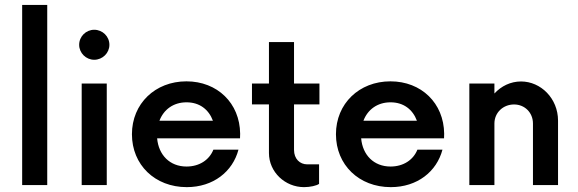

<svg xmlns="http://www.w3.org/2000/svg" viewBox="-20 -750 2341 778"><path d="M69.8 0H171.4V-730H69.8Z M361.8 -507.8C395.5 -507.8 423.3 -535.2 423.3 -568.4C423.3 -602.5 395.5 -629.4 361.8 -629.4C328.6 -629.4 300.8 -602.5 300.8 -568.4C300.8 -535.2 328.6 -507.8 361.8 -507.8ZM311 0H412.6V-411.6H311Z M953.1 -208.5C951.7 -332 860.8 -420.4 735.4 -420.4C608.9 -420.4 514.6 -330.1 514.6 -206.1C514.6 -82 607.9 8.3 736.8 8.3C844.2 8.3 922.9 -54.7 946.3 -143.6H844.7C828.1 -102.1 788.1 -75.2 735.8 -75.2C668 -75.2 622.6 -122.1 616.7 -189.5H952.6ZM735.8 -335.4C788.6 -335.4 825.7 -306.6 842.8 -260.7H626C643.1 -305.7 682.1 -335.4 735.8 -335.4Z M1274.4 -327.1V-411.6H1171.4V-579.6H1069.8V-411.6H1001V-327.1H1069.8V-129.9C1069.8 -52.7 1135.3 8.3 1211.9 8.3C1236.8 8.3 1262.7 2.4 1272.9 -4.9V-84H1225.1C1194.8 -84 1171.4 -106.4 1171.4 -142.6V-327.1Z M1779.8 -208.5C1778.3 -332 1687.5 -420.4 1562 -420.4C1435.5 -420.4 1341.3 -330.1 1341.3 -206.1C1341.3 -82 1434.6 8.3 1563.5 8.3C1670.9 8.3 1749.5 -54.7 1772.9 -143.6H1671.4C1654.8 -102.1 1614.7 -75.2 1562.5 -75.2C1494.6 -75.2 1449.2 -122.1 1443.4 -189.5H1779.3ZM1562.5 -335.4C1615.2 -335.4 1652.3 -306.6 1669.4 -260.7H1452.6C1469.7 -305.7 1508.8 -335.4 1562.5 -335.4Z M2091.3 -419.9C2049.3 -419.9 2011.2 -401.4 1983.4 -371.1V-411.6H1881.8V0H1983.4V-249.5C1983.4 -293.5 2018.6 -326.7 2063 -326.7C2106.4 -326.7 2139.6 -293.5 2139.6 -249.5V0H2241.2V-261.2C2241.2 -351.1 2171.4 -419.9 2091.3 -419.9Z"/></svg>

Font: Now SemiBold
Style: Regular
Weight: 600
Designer: Alfredo Marco Pradil
Foundry: Alfredo Marco Pradil
Version: Version 1.200;hotconv 1.0.109;makeotfexe 2.5.65596